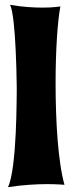

<svg xmlns="http://www.w3.org/2000/svg" viewBox="-20 -773 302 801"><path d="M249 -2Q240.7 -2.4 229.5 -3.4Q219.7 -3.9 206.3 -4.4Q192.9 -4.9 175.8 -4.9Q144 -4.9 102.8 -2.2Q61.5 0.5 13.2 7.8Q20 -5.9 25.4 -30Q30.8 -54.2 34.7 -84.7Q38.6 -115.2 41.3 -149.7Q43.9 -184.1 45.7 -218.8Q47.4 -253.4 48.1 -285.9Q48.8 -318.4 49.3 -344.5Q49.8 -370.6 49.8 -388.7Q49.8 -406.7 49.8 -412.1Q48.8 -493.7 45.4 -563.5Q43.9 -592.8 42 -622.6Q40 -652.3 37.1 -678.2Q34.2 -704.1 30.5 -723.6Q26.9 -743.2 22 -752.9Q61.5 -746.1 95.2 -743.7Q128.9 -741.2 155.8 -741.2Q173.3 -741.2 187.5 -741.9Q201.7 -742.7 211.4 -743.7Q223.1 -744.6 231.9 -746.1Q227.5 -724.1 223.9 -690.4Q220.2 -656.7 217.5 -614.7Q214.8 -572.8 213.4 -524.4Q211.9 -476.1 211.9 -424.8Q211.9 -366.2 213.9 -306.6Q215.8 -247.1 220.2 -191.4Q224.6 -135.7 231.7 -87.2Q238.8 -38.6 249 -2Z"/></svg>

Font: Spicy Rice
Style: Regular
Weight: 400
Version: Version 1.000